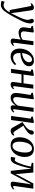

<svg xmlns="http://www.w3.org/2000/svg" viewBox="1848 -2490 845 4674"><g transform="rotate(90 2271.0 -153.5)"><path d="M86 -459.5Q82.5 -478.5 76.8 -485.5Q71 -492.5 62.5 -492.5Q53.5 -492.5 44.8 -487.2Q36 -482 24.5 -471.5L13 -497.5Q18.5 -505.5 34 -519.2Q49.5 -533 71.2 -544.2Q93 -555.5 117.5 -555.5Q142 -555.5 155.8 -547Q169.5 -538.5 176.5 -523Q183.5 -507.5 186.5 -486Q193 -441.5 199.8 -396Q206.5 -350.5 213 -304.5Q219.5 -258.5 226.2 -212.8Q233 -167 239.5 -122L254.5 -1.5L316.5 -122.5Q338 -166.5 356.2 -205.2Q374.5 -244 388.2 -279.2Q402 -314.5 409.8 -347.8Q417.5 -381 417.5 -414Q417 -435.5 411 -449.5Q405 -463.5 399 -476.5Q393 -489.5 393 -506Q393 -529.5 406.5 -542Q420 -554.5 441.5 -554.5Q462 -554.5 475.8 -543.2Q489.5 -532 496.8 -511.8Q504 -491.5 504 -465.5Q504 -417.5 488.5 -367.5Q473 -317.5 449.5 -268.5Q426 -219.5 402 -173.5Q383.5 -136 364.5 -99.8Q345.5 -63.5 326 -29.2Q306.5 5 288.2 35.2Q270 65.5 253.2 91.2Q236.5 117 222.5 137Q201.5 170 175.5 195Q149.5 220 117.5 234.2Q85.5 248.5 45 248.5Q21 248.5 -5 243.2Q-31 238 -45.5 230L-21 155Q-11.5 162.5 10.2 172Q32 181.5 62.5 181.5Q91 181.5 119.8 166Q148.5 150.5 177.5 117.8Q206.5 85 234 33.5H179.5Z M726.5 -542 708 -396.5Q706 -381.5 703.8 -364.8Q701.5 -348 699.8 -332.5Q698 -317 698 -304.5Q698 -274.5 716.5 -256.2Q735 -238 774.5 -238Q810.5 -238 842.8 -249.5Q875 -261 902 -279.5L937.5 -544.5H1034.5L976 -84Q974 -65.5 978.8 -57.2Q983.5 -49 991.5 -49Q1000.5 -49 1012.2 -54.8Q1024 -60.5 1038.5 -75L1051.5 -51Q1044.5 -41 1028 -26.5Q1011.5 -12 988.2 -1Q965 10 937.5 10Q915.5 10 900 1.8Q884.5 -6.5 877.5 -22.2Q870.5 -38 873.5 -60L896.5 -234.5Q873.5 -220 845.8 -208.2Q818 -196.5 789 -189.8Q760 -183 732.5 -183Q668.5 -183 634 -214Q599.5 -245 599.5 -300Q599.5 -316.5 601.8 -338Q604 -359.5 607.2 -381Q610.5 -402.5 613 -420.5L621 -476.5L566.5 -502L571.5 -534.5L706 -554Z M1516.5 -93.5Q1502.5 -73 1473 -48.8Q1443.5 -24.5 1402.2 -7Q1361 10.5 1311 10.5Q1258.5 10.5 1221.5 -7.5Q1184.5 -25.5 1161 -56.5Q1137.5 -87.5 1126.8 -126.5Q1116 -165.5 1116.5 -207Q1117 -277.5 1139.2 -340.5Q1161.5 -403.5 1200.8 -452Q1240 -500.5 1292.8 -528.5Q1345.5 -556.5 1407.5 -556.5Q1455 -556.5 1485.8 -541.2Q1516.5 -526 1531.5 -499.5Q1546.5 -473 1546.5 -439.5Q1547 -394.5 1525.2 -359.8Q1503.5 -325 1467.5 -300.2Q1431.5 -275.5 1388.5 -259.2Q1345.5 -243 1302.2 -234.8Q1259 -226.5 1224.5 -226Q1222.5 -193.5 1227.5 -162.2Q1232.5 -131 1245.5 -105.5Q1258.5 -80 1281 -65Q1303.5 -50 1336.5 -50Q1366.5 -50 1394.8 -59.5Q1423 -69 1449 -86.5Q1475 -104 1497 -127.5ZM1386.5 -510Q1351 -510 1322.8 -487.8Q1294.5 -465.5 1274.2 -429.2Q1254 -393 1241.8 -350.5Q1229.5 -308 1225.5 -267Q1256 -269 1287.8 -277.5Q1319.5 -286 1348.2 -300.8Q1377 -315.5 1399.5 -336Q1422 -356.5 1435.2 -382Q1448.5 -407.5 1448 -437Q1447.5 -473.5 1431.5 -491.8Q1415.5 -510 1386.5 -510Z M2033.5 -84Q2031.5 -65.5 2036 -57.2Q2040.5 -49 2047.5 -49Q2056.5 -49 2067.2 -54.8Q2078 -60.5 2093.5 -75L2105.5 -51Q2100 -42.5 2084.5 -27.8Q2069 -13 2045.8 -1.5Q2022.5 10 1993.5 10Q1973 10 1957.5 3Q1942 -4 1934.2 -19.2Q1926.5 -34.5 1929.5 -57.5L1956.5 -254H1744L1709 0H1610.5L1675.5 -475L1624.5 -498.5L1630.5 -530.5L1760.5 -554L1783 -541.5L1750.5 -303H1963L1995 -542H2093.5Z M2315.5 10.5Q2282.5 10.5 2255.8 -1.8Q2229 -14 2213.5 -41Q2198 -68 2197.5 -113Q2197.5 -129 2199.5 -151Q2201.5 -173 2204.5 -197.8Q2207.5 -222.5 2210.8 -246.5Q2214 -270.5 2217 -289.5L2245.5 -475.5L2191 -501L2196.5 -532.5L2331.5 -554L2351 -543L2316.5 -287Q2314 -267 2310.8 -245.2Q2307.5 -223.5 2304.8 -202.5Q2302 -181.5 2300.2 -162.8Q2298.5 -144 2298.5 -129Q2298.5 -99.5 2305.5 -82.8Q2312.5 -66 2326 -59.2Q2339.5 -52.5 2359 -52.5Q2385.5 -52.5 2412.8 -69Q2440 -85.5 2464.8 -112Q2489.5 -138.5 2507 -169.5L2558.5 -548.5H2657.5L2594 -85.5Q2591.5 -67.5 2595.8 -58.2Q2600 -49 2609 -49Q2619 -49 2631 -56Q2643 -63 2659.5 -79.5L2671.5 -55.5Q2665.5 -46 2649.2 -30.5Q2633 -15 2609 -2.8Q2585 9.5 2556 9.5Q2524 9.5 2509.5 -7.5Q2495 -24.5 2496.5 -51Q2496.5 -54 2497.2 -60.8Q2498 -67.5 2499.2 -76.8Q2500.5 -86 2501.8 -95.5Q2503 -105 2504 -112L2502.5 -113Q2487 -89.5 2468 -67.2Q2449 -45 2425.5 -27.5Q2402 -10 2374.8 0.2Q2347.5 10.5 2315.5 10.5Z M2757 0 2822 -476.5 2769.5 -499.5 2775.5 -531.5 2908 -555.5 2930.5 -542 2856 0ZM3119 10Q3098 10 3082.2 3Q3066.5 -4 3055.2 -17Q3044 -30 3035 -48L2906.5 -279Q2941 -301.5 2971.5 -322.2Q3002 -343 3028 -365.2Q3054 -387.5 3074.5 -414.5Q3093.5 -437.5 3100 -459Q3106.5 -480.5 3108 -497.5Q3111 -517 3119.2 -529.2Q3127.5 -541.5 3139.8 -547.2Q3152 -553 3165.5 -553Q3188 -553 3199.8 -539.8Q3211.5 -526.5 3212 -506.5Q3212.5 -488.5 3205.2 -471.5Q3198 -454.5 3185 -438Q3168 -415.5 3139.8 -392.8Q3111.5 -370 3079.8 -349.8Q3048 -329.5 3019.2 -313.2Q2990.5 -297 2971 -286.5L2983 -319.5L3120.5 -103.5Q3133.5 -83 3147.5 -69.8Q3161.5 -56.5 3174.5 -56.5Q3184 -56.5 3195.8 -61.8Q3207.5 -67 3222 -81.5L3237 -54.5Q3228 -41 3211.5 -25.8Q3195 -10.5 3171.5 -0.2Q3148 10 3119 10Z M3558 -556Q3622.5 -556 3666.5 -529.8Q3710.5 -503.5 3733.2 -453.8Q3756 -404 3756 -333Q3756 -267 3736.5 -205.2Q3717 -143.5 3680 -94.8Q3643 -46 3590.8 -17.5Q3538.5 11 3473.5 11Q3410 11 3365.8 -14.8Q3321.5 -40.5 3298.5 -89.8Q3275.5 -139 3275.5 -208.5Q3275.5 -276 3295 -338.2Q3314.5 -400.5 3351.5 -449.8Q3388.5 -499 3440.8 -527.5Q3493 -556 3558 -556ZM3545.5 -510Q3512.5 -510 3486.2 -491.5Q3460 -473 3440.8 -441.5Q3421.5 -410 3408.8 -370.5Q3396 -331 3389.8 -289Q3383.5 -247 3383.5 -207Q3383.5 -149 3395.8 -110.5Q3408 -72 3431.5 -53.2Q3455 -34.5 3487.5 -34.5Q3520.5 -34.5 3546.2 -53Q3572 -71.5 3591.2 -102.8Q3610.5 -134 3623 -173.2Q3635.5 -212.5 3641.8 -254.5Q3648 -296.5 3648 -336Q3648 -392.5 3636.8 -431Q3625.5 -469.5 3603 -489.8Q3580.5 -510 3545.5 -510Z M4413 10Q4385.5 10 4368.8 -5.2Q4352 -20.5 4357 -56L4399 -343L4423.5 -495L4345 -348.5L4154 7H4093.5L4055.5 -343L4041.5 -494.5Q4024 -417 4007 -351.8Q3990 -286.5 3974 -233.5Q3958 -180.5 3942.2 -139.8Q3926.5 -99 3911 -71Q3890 -33 3862 -12.5Q3834 8 3797.5 8Q3789.5 8 3779.2 6Q3769 4 3761 1.2Q3753 -1.5 3751 -4L3775.5 -106Q3778.5 -103.5 3790.5 -99.8Q3802.5 -96 3815.8 -93.2Q3829 -90.5 3835.5 -90.5Q3846 -90.5 3857 -103.2Q3868 -116 3879.2 -137Q3890.5 -158 3901 -183.5Q3911.5 -209 3920 -234Q3930 -255.5 3939.8 -286Q3949.5 -316.5 3959 -351Q3968.5 -385.5 3976 -420Q3983.5 -454.5 3989 -484.5L3895.5 -504L3901.5 -542L4134 -542.5L4166.5 -199.5L4172 -106L4216 -199.5L4400 -542H4527L4464 -91Q4462.5 -81 4463 -71Q4463.5 -61 4467.8 -54.8Q4472 -48.5 4481 -48.5Q4493 -48.5 4507.8 -56.8Q4522.5 -65 4536 -77.5L4547 -51.5Q4540.5 -43 4521.2 -28.2Q4502 -13.5 4473.8 -1.8Q4445.5 10 4413 10Z"/></g></svg>

Font: Merriweather 48pt
Style: Italic
Weight: 400
Italic angle: -7.8°
Version: Version 2.101